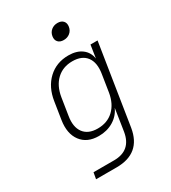

<svg xmlns="http://www.w3.org/2000/svg" viewBox="-223 -879 1047 1173"><g transform="rotate(-30 300.0 -292.5)"><path d="M101 180 109 135H254Q374 135 394 15L401 -30L418 -141Q397 -94 352 -67Q307 -40 249 -40Q167 -40 126 -94.5Q85 -149 99 -239L118 -360Q132 -452 189.5 -506Q247 -560 332 -560Q390 -560 426 -533Q462 -506 469 -459L483 -550H533L444 15Q417 180 246 180ZM266 -83Q334 -83 378 -124.5Q422 -166 434 -239L453 -360Q465 -434 434 -475.5Q403 -517 335 -517Q268 -517 224 -475.5Q180 -434 168 -360L149 -239Q137 -166 168 -124.5Q199 -83 266 -83ZM356 -655Q330 -655 316.5 -670Q303 -685 307 -710Q311 -735 329.5 -750Q348 -765 374 -765Q400 -765 413.5 -750Q427 -735 423 -710Q419 -685 400.5 -670Q382 -655 356 -655Z"/></g></svg>

Font: JetBrains Mono NL Thin
Style: Italic
Weight: 100
Italic angle: -9°
Monospace: yes
Designer: Philipp Nurullin, Konstantin Bulenkov
Foundry: JetBrains
Version: Version 2.305; ttfautohint (v1.8.4.7-5d5b)